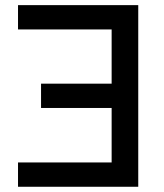

<svg xmlns="http://www.w3.org/2000/svg" viewBox="-20 -713 626 733"><path d="M507.8 0H406.2V-693.4H507.8ZM507.8 0H48.8V-92.8H507.8ZM507.8 -300.8H136.7V-393.6H507.8ZM507.8 -600.6H48.8V-693.4H507.8Z"/></svg>

Font: Cascadia Code
Style: Regular
Weight: 400
Designer: Aaron Bell
Foundry: Saja Typeworks
Version: Version 2404.023